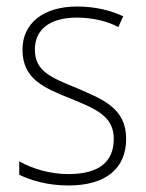

<svg xmlns="http://www.w3.org/2000/svg" viewBox="-20 -652 449 589"><path d="M367 -226C367 -320 296 -347 215 -382C137 -414 87 -433 87 -500C87 -564 136 -598 216 -598C262 -598 310 -587 343 -569L358 -602C320 -620 272 -632 217 -632C112 -632 49 -580 49 -500C49 -410 113 -383 198 -349C277 -317 329 -294 329 -226C329 -158 287 -118 190 -118C135 -118 82 -133 39 -157V-116C73 -99 126 -83 190 -83C307 -83 367 -137 367 -226Z"/></svg>

Font: Noto Sans Kannada UI SemiCondensed ExtraLight
Style: Regular
Weight: 200
Width: 4
Designer: Jelle Bosma - Monotype Design Team
Foundry: Monotype Imaging Inc.
Version: Version 2.005